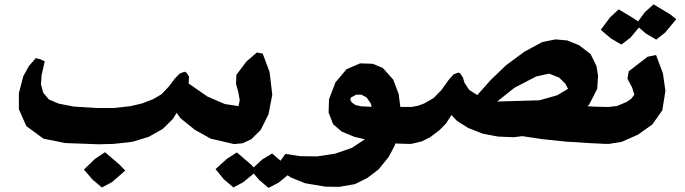

<svg xmlns="http://www.w3.org/2000/svg" viewBox="-20 -702 3206 899"><path d="M471.7 10.7 424.8 42 373 91.8 413.1 138.7 457 175.8 504.9 150.4 566.4 96.7 538.1 67.4ZM790 -145.5 822.3 -199.2 862.3 -296.9 865.2 -342.8 853.5 -361.3 843.8 -366.2 821.3 -357.4 796.9 -332 771.5 -297.9 736.3 -260.7 696.3 -237.3 645.5 -217.8 591.8 -205.1 514.6 -196.3H433.6L325.2 -203.1L254.9 -216.8L209 -236.3L182.6 -267.6L171.9 -306.6L174.8 -350.6L189.5 -415L168 -424.8L147.5 -429.7L115.2 -392.6L88.9 -344.7L68.4 -265.6V-190.4L103.5 -111.3L183.6 -52.7L285.2 -32.2L442.4 -26.4L512.7 -28.3L600.6 -38.1L676.8 -61.5L742.2 -98.6Z M1253.9 16.6 1206.1 45.9 1168 82 1155.3 68.4 1088.9 11.7 1042 42 989.3 89.8 1028.3 137.7 1073.2 175.8 1120.1 150.4 1168 110.4 1193.4 140.6 1237.3 177.7 1284.2 153.3 1346.7 102.5 1320.3 73.2ZM1210 -451.2 1182.6 -456.1 1133.8 -414.1 1086.9 -351.6 1085 -308.6 1095.7 -271.5 1102.5 -232.4 1096.7 -205.1 1033.2 -214.8 951.2 -250 852.5 -318.4 787.1 -201.2 825.2 -148.4 891.6 -94.7 966.8 -52.7 1076.2 -27.3 1116.2 -31.2 1156.2 -49.8 1200.2 -92.8 1237.3 -167 1254.9 -258.8 1242.2 -365.2Z M1280.3 87.9 1341.8 128.9 1409.2 156.2 1503.9 171.9 1568.4 172.9 1641.6 160.2 1699.2 131.8 1752 91.8 1799.8 33.2 1827.1 -18.6 1831.1 -30.3 1885.7 -28.3H1907.2L1927.7 -37.1L1935.5 -68.4L1934.6 -143.6L1918.9 -187.5L1898.4 -201.2H1883.8H1854.5L1846.7 -261.7L1821.3 -329.1L1772.5 -383.8L1725.6 -403.3L1666 -405.3L1602.5 -377.9L1550.8 -316.4L1520.5 -237.3L1518.6 -174.8L1540 -120.1L1580.1 -85.9L1638.7 -61.5L1688.5 -49.8L1627.9 -9.8L1548.8 17.6L1464.8 30.3L1386.7 29.3L1316.4 18.6L1287.1 59.6ZM1720.7 -202.1 1671.9 -204.1 1644.5 -210 1627 -222.7 1620.1 -235.4 1623 -245.1 1647.5 -258.8H1671.9L1696.3 -246.1L1715.8 -217.8Z M2307.6 -226.6 2388.7 -291 2490.2 -343.8 2550.8 -357.4 2597.7 -338.9 2627 -310.5 2639.6 -286.1 2588.9 -255.9 2505.9 -232.4ZM2736.3 -32.2 2814.5 -28.3H2835.9L2856.4 -37.1L2866.2 -68.4L2865.2 -143.6L2849.6 -187.5L2829.1 -201.2H2814.5L2752.9 -203.1L2730.5 -205.1L2738.3 -211.9L2776.4 -286.1L2780.3 -347.7L2772.5 -393.6L2745.1 -449.2L2691.4 -490.2L2635.7 -512.7L2581.1 -517.6L2518.6 -504.9L2435.5 -460L2349.6 -396.5L2277.3 -327.1L2214.8 -256.8L2176.8 -281.2L2155.3 -313.5L2147.5 -338.9L2135.7 -357.4L2126 -362.3L2103.5 -353.5L2081.1 -328.1L2045.9 -279.3L2010.7 -243.2L1966.8 -217.8L1937.5 -207L1907.2 -201.2H1877L1859.4 -191.4L1849.6 -158.2L1853.5 -68.4L1866.2 -39.1L1882.8 -28.3H1905.3L1955.1 -40L1994.1 -59.6L2038.1 -92.8L2068.4 -124L2093.8 -163.1L2120.1 -135.7L2172.9 -102.5L2240.2 -76.2L2311.5 -62.5L2385.7 -59.6L2425.8 -64.5L2516.6 -50.8L2627 -39.1Z M3040 -681.6 2998 -643.6 2967.8 -601.6 2951.2 -613.3 2877 -658.2 2835.9 -620.1 2793 -562.5 2839.8 -522.5 2889.6 -493.2 2932.6 -526.4 2971.7 -573.2 3002.9 -545.9 3052.7 -516.6 3094.7 -549.8 3146.5 -612.3 3115.2 -636.7ZM3051.8 -444.3 3012.7 -436.5 2923.8 -368.2 2918 -333 2939.5 -293 2950.2 -258.8 2935.5 -239.3 2914.1 -224.6 2870.1 -206.1 2831.1 -201.2H2807.6L2790 -191.4L2780.3 -158.2L2784.2 -68.4L2796.9 -39.1L2813.5 -28.3H2831.1L2891.6 -38.1L2966.8 -71.3L3034.2 -119.1L3081.1 -185.5L3095.7 -276.4L3084 -358.4Z"/></svg>

Font: MaokenAssortedSans-TC
Style: Regular
Weight: 500
Version: Version 0.83